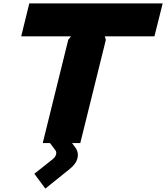

<svg xmlns="http://www.w3.org/2000/svg" viewBox="-20 -830 964 1114"><path d="M923.8 -810.1 876 -619.1H587.9L594.2 -599.1L445.8 0H397.9L415 22.9Q437.5 52.2 429.7 86.7Q421.9 121.1 382.8 151.9L243.2 264.2L179.2 178.2L285.2 94.2Q301.8 80.6 305.4 65.7Q309.1 50.8 300.8 41L270 0H228L376 -599.1L392.1 -619.1H103L149.9 -810.1Z"/></svg>

Font: Sinkin Sans 900 X Black Italic
Style: Regular
Weight: 950
Italic angle: -112°
Designer: Keith Bates
Foundry: K-Type
Version: Sinkin Sans (version 1.0)  by Keith Bates   •   © 2014   www